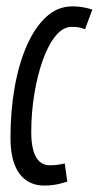

<svg xmlns="http://www.w3.org/2000/svg" viewBox="-20 -566 306 596"><path d="M117.8 10Q84.1 10 60.4 -7.1Q36.7 -24.2 24.6 -57.2Q12.5 -90.1 12.5 -137.3Q12.5 -221.7 25.6 -295.7Q38.8 -369.7 63.9 -426.1Q89.1 -482.5 124.4 -514.4Q159.6 -546.2 204.2 -546.2Q216.1 -546.2 226.3 -545.1Q236.4 -544 246.5 -541.8Q256.6 -539.7 266.5 -536.1L244 -475.3Q232.1 -479.9 223.1 -481.3Q214 -482.6 201.8 -482.6Q175.9 -482.6 153 -455Q130.1 -427.3 113.2 -380.4Q96.3 -333.4 86.7 -275.2Q77 -217.1 77 -155Q77 -122.2 83.4 -99.3Q89.8 -76.5 102.5 -64.7Q115.3 -52.9 135.4 -52.9Q143.1 -52.9 151.2 -53.6Q159.3 -54.3 167.3 -55.8Q175.3 -57.3 180.9 -58.6L188.9 -2.3Q179.4 0.9 167.7 3.8Q156 6.8 143.4 8.4Q130.9 10 117.8 10Z"/></svg>

Font: Georama ExtraCondensed Thin
Style: Italic
Weight: 100
Width: 2
Italic angle: -9°
Designer: Jean-Baptiste Levee
Foundry: Production Type
Version: Version 1.001